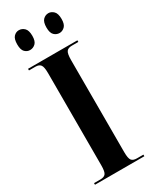

<svg xmlns="http://www.w3.org/2000/svg" viewBox="-233 -971 817 1024"><g transform="rotate(-30 175.5 -458.5)"><path d="M24 0V-10H64Q86 -10 95.5 -22Q105 -34 105 -73V-639Q105 -679 95.5 -691.5Q86 -704 64 -704H24V-714H328V-704H288Q265 -704 255.5 -691.5Q246 -679 246 -639V-73Q246 -34 255.5 -22Q265 -10 288 -10H328V0ZM266 -795Q247 -795 233 -808.5Q219 -822 219 -855Q219 -889 233 -903Q247 -917 266 -917Q283 -917 297.5 -903Q312 -889 312 -855Q312 -822 297.5 -808.5Q283 -795 266 -795ZM84 -795Q66 -795 52.5 -808.5Q39 -822 39 -855Q39 -889 52.5 -903Q66 -917 84 -917Q103 -917 117.5 -903Q132 -889 132 -855Q132 -822 117.5 -808.5Q103 -795 84 -795Z"/></g></svg>

Font: Noto Serif Display Condensed
Style: Bold
Weight: 700
Width: 3
Designer: Monotype Design Team
Foundry: Monotype Imaging Inc.
Version: Version 2.009